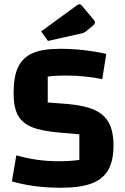

<svg xmlns="http://www.w3.org/2000/svg" viewBox="-20 -870 587 905"><path d="M257 -110Q308 -110 354 -116V-237L261 -245Q176 -252 130 -271Q84 -290 64 -327.5Q44 -365 44 -431Q44 -509 65.5 -554Q87 -599 134 -619.5Q181 -640 263 -640Q373 -640 481 -616L462 -497Q378 -514 290 -514Q239 -514 205 -509V-387L297 -380Q378 -373 425 -352Q472 -331 493.5 -290.5Q515 -250 515 -184Q515 -112 490 -68.5Q465 -25 411 -5Q357 15 267 15Q140 15 36 -15L57 -138Q152 -110 257 -110ZM174 -722 344 -846Q349 -850 354 -850Q358 -850 360.5 -848Q363 -846 367 -842L420 -779Q428 -770 428 -765Q428 -758 419 -750L386 -723Q376 -714 362 -712L206 -677Z"/></svg>

Font: Changa SemiBold
Style: Regular
Weight: 600
Designer: Eduardo Rodriguez Tunni
Foundry: Eduardo Rodriguez Tunni
Version: Version 2.002; ttfautohint (v1.5) -l 8 -r 50 -G 150 -x 14 -H